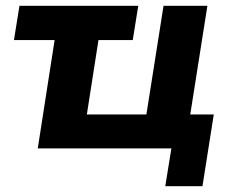

<svg xmlns="http://www.w3.org/2000/svg" viewBox="-20 -511 794 661"><path d="M549 130 570 0H110L168 -373H28L47 -491H456L437 -373H319L279 -117H484L543 -491H694L635 -117H716L677 130Z"/></svg>

Font: Nunito Sans 12pt ExtraBold
Style: Italic
Weight: 800
Italic angle: -9°
Designer: Vernon Adams
Foundry: Vernon Adams
Version: Version 3.101;gftools[0.9.27]